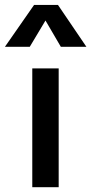

<svg xmlns="http://www.w3.org/2000/svg" viewBox="-58 -780 380 800"><path d="M76.5 0V-495H186.5V0ZM-37.5 -585 84 -759.5H183.5L302 -585H195.5L131.5 -694.5L66 -585Z"/></svg>

Font: Geologica Thin Roman
Style: Regular
Weight: 400
Version: Version 1.010;gftools[0.9.28]